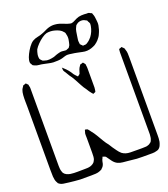

<svg xmlns="http://www.w3.org/2000/svg" viewBox="-182 -1077 1097 1254"><g transform="rotate(-20 367.0 -450.0)"><path d="M303 -666Q318 -653 329.5 -639Q341 -625 351 -608Q355 -603 358.5 -599Q362 -595 367 -590L373 -584Q375 -584 376 -585Q377 -586 378 -587Q380 -589 383.5 -591Q387 -593 388 -595Q390 -597 390 -599.5Q390 -602 391 -603Q394 -614 398 -624.5Q402 -635 409 -644Q410 -646 412 -648.5Q414 -651 415 -652Q417 -654 424 -654Q426 -655 430 -656.5Q434 -658 435 -657Q436 -657 437.5 -654.5Q439 -652 440 -651Q442 -649 444 -646.5Q446 -644 447 -642Q448 -641 448 -638.5Q448 -636 448 -634Q449 -629 449.5 -623.5Q450 -618 450 -613V-496Q450 -487 450 -478.5Q450 -470 448 -461Q447 -460 447 -456.5Q447 -453 446 -451Q445 -449 440.5 -447.5Q436 -446 434 -445Q433 -444 432 -443Q431 -442 429 -443Q428 -443 425 -446.5Q422 -450 421 -451Q414 -459 408 -468Q402 -477 396 -487Q384 -502 372 -525Q360 -548 347.5 -570.5Q335 -593 323 -608L305 -638Q303 -641 300 -645Q297 -649 296 -653Q295 -656 295 -660Q295 -664 295 -667Q295 -669 294 -670.5Q293 -672 294 -673Q295 -673 298.5 -670.5Q302 -668 303 -666ZM731 -582V-46Q731 -35 730.5 -23.5Q730 -12 728 -1Q725 12 719 25Q713 38 700 46Q698 47 694 48Q690 49 687 50Q674 54 658.5 54Q643 54 629 54Q610 54 590.5 54Q571 54 551 53L493 47Q475 45 456.5 43.5Q438 42 421 34Q404 25 392 9Q380 -7 369 -23Q368 -24 367 -26Q366 -28 364 -29Q362 -31 358 -32Q354 -33 351 -34Q346 -37 345 -36Q344 -36 343 -33Q342 -30 342 -29Q339 -24 337 -19Q335 -14 334 -9Q333 -1 330.5 8Q328 17 323 24Q322 27 318.5 29.5Q315 32 313 35Q312 36 310.5 38Q309 40 307 41Q305 42 302 43Q299 44 296 46Q282 52 266 53Q250 54 234 54H157Q138 53 119.5 51Q101 49 82 47Q64 45 44.5 42Q25 39 11 26Q10 24 9 21Q8 18 6 16Q1 7 -1 -3.5Q-3 -14 -4 -25Q-5 -48 -5 -73.5Q-5 -99 -5 -121V-510Q-5 -525 -5.5 -547Q-6 -569 -4.5 -590.5Q-3 -612 3 -627Q5 -632 7.5 -635.5Q10 -639 13 -643Q14 -645 15 -647Q16 -649 17 -650Q19 -652 22.5 -652.5Q26 -653 28 -654Q30 -654 33.5 -656Q37 -658 38 -657Q39 -657 40.5 -654.5Q42 -652 43 -651Q50 -646 51 -643Q52 -641 52 -635Q53 -631 54 -627.5Q55 -624 55 -620V-78Q55 -68 56 -57.5Q57 -47 61 -36Q62 -34 63 -31Q64 -28 65 -26Q73 -15 85 -9.5Q97 -4 110 -2Q133 1 157 0.5Q181 0 203 0Q214 0 226 -0.5Q238 -1 248 -4Q258 -7 267.5 -13.5Q277 -20 281 -29Q288 -40 289 -55Q290 -70 290 -83V-185Q290 -196 289.5 -207Q289 -218 293 -228L296 -239Q297 -240 297 -240.5Q297 -241 297 -241Q298 -242 301 -241Q304 -240 305 -240Q307 -239 309.5 -239Q312 -239 313 -238Q315 -237 316.5 -235Q318 -233 319 -232Q322 -228 325.5 -224Q329 -220 332 -215Q345 -200 358 -178Q371 -156 384 -134Q397 -112 410 -97Q418 -84 426.5 -71Q435 -58 445 -45Q450 -38 456 -31Q462 -24 469 -18Q492 -1 525 -0.5Q558 0 580 0Q594 0 608.5 0Q623 0 636 -1Q641 -2 646.5 -3.5Q652 -5 656 -7Q662 -10 667 -15Q672 -17 673 -20Q675 -22 675.5 -24.5Q676 -27 677 -28Q682 -38 683 -48Q684 -58 685 -68V-623Q685 -630 685 -637Q685 -644 686 -651Q687 -652 686.5 -655Q686 -658 687 -659Q688 -661 691.5 -661.5Q695 -662 696 -663Q698 -663 701.5 -665Q705 -667 707 -667Q709 -666 709 -665Q709 -664 710 -663Q713 -660 716.5 -657Q720 -654 722 -651L725 -640Q730 -627 730.5 -612.5Q731 -598 731 -582ZM612 -894Q613 -884 614 -873.5Q615 -863 613 -851Q608 -822 596 -797Q592 -787 586 -778.5Q580 -770 573 -762Q567 -756 560.5 -750Q554 -744 546 -739Q533 -732 518.5 -727Q504 -722 488 -721Q472 -720 455.5 -724Q439 -728 422 -731Q413 -733 403.5 -734.5Q394 -736 385 -737Q378 -738 371.5 -739Q365 -740 358 -740Q347 -740 337 -736.5Q327 -733 316 -730Q301 -726 285.5 -725.5Q270 -725 254 -725Q238 -726 221.5 -730Q205 -734 188 -737Q175 -740 160.5 -741Q146 -742 132 -748Q130 -750 126 -751Q122 -752 120 -754Q118 -756 116.5 -760Q115 -764 113 -766L109 -773Q108 -778 108.5 -784.5Q109 -791 110 -795Q113 -810 123.5 -831.5Q134 -853 148.5 -873Q163 -893 178 -903Q195 -913 214 -916.5Q233 -920 250 -927Q264 -932 276.5 -938.5Q289 -945 302 -949Q325 -956 346 -954Q362 -953 377 -948.5Q392 -944 406 -938Q415 -934 423.5 -931Q432 -928 442 -926Q445 -926 448 -925Q451 -924 453 -925Q464 -926 474 -932Q484 -938 494 -942Q511 -950 530.5 -951Q550 -952 569 -950Q571 -950 574.5 -950.5Q578 -951 580 -950Q583 -949 586 -947.5Q589 -946 592 -944Q594 -943 596.5 -942.5Q599 -942 600 -940Q602 -939 602.5 -936Q603 -933 604 -931Q608 -922 609.5 -913Q611 -904 612 -894ZM390 -795Q395 -812 398 -830.5Q401 -849 396 -867Q396 -871 394 -877Q393 -880 391.5 -882Q390 -884 388 -886Q378 -899 364 -906Q350 -913 335 -917Q307 -925 278 -920Q263 -916 244.5 -903Q226 -890 209.5 -873Q193 -856 184 -841Q178 -826 175 -810Q173 -800 174 -788Q175 -786 175 -782.5Q175 -779 176 -777Q177 -775 179.5 -772.5Q182 -770 183 -768Q185 -767 187 -764.5Q189 -762 191 -760Q193 -759 197 -758Q201 -757 203 -756Q219 -750 236 -751.5Q253 -753 269 -757Q274 -759 278.5 -760.5Q283 -762 287 -764Q294 -766 301 -768.5Q308 -771 315 -772Q323 -774 331 -773.5Q339 -773 346 -772Q349 -772 352.5 -771.5Q356 -771 359 -771Q362 -772 364.5 -773Q367 -774 369 -775Q371 -776 374.5 -777Q378 -778 379 -779Q382 -781 384.5 -786Q387 -791 390 -795ZM565 -865Q565 -870 566 -875.5Q567 -881 565 -885Q564 -888 562 -891.5Q560 -895 558 -898L555 -906Q553 -908 550 -909Q547 -910 545 -911Q543 -912 540.5 -913.5Q538 -915 536 -916Q515 -923 495 -914Q493 -913 490.5 -911.5Q488 -910 486 -908Q485 -907 482.5 -905.5Q480 -904 478 -902Q475 -897 473 -892Q466 -880 463 -862Q461 -852 460 -842.5Q459 -833 457 -823Q456 -816 455 -808.5Q454 -801 455 -794Q456 -790 456 -785Q456 -780 457 -777Q458 -776 460 -774.5Q462 -773 463 -771Q465 -770 468 -766.5Q471 -763 473 -761L481 -762Q484 -762 487.5 -762Q491 -762 494 -763Q498 -764 501.5 -766.5Q505 -769 508 -771Q516 -776 523 -783Q530 -790 536 -797Q558 -826 565 -865Z"/></g></svg>

Font: Rubik Vinyl
Style: Regular
Weight: 400
Designer: Hubert and Fischer, NaN
Foundry: Hubert and Fischer, NaN
Version: Version 2.200